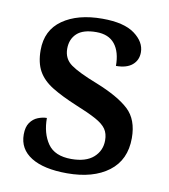

<svg xmlns="http://www.w3.org/2000/svg" viewBox="-68 -605 595 674"><g transform="rotate(10 229.5 -268.0)"><path d="M215 10Q132 10 87 -18Q42 -46 42 -98Q42 -125 53 -140.5Q64 -156 80.5 -162.5Q97 -169 112 -169Q112 -114 137 -78Q162 -42 221 -42Q273 -42 300 -66Q327 -90 327 -127Q327 -151 316 -167Q305 -183 278.5 -197.5Q252 -212 205 -231Q152 -253 117 -274.5Q82 -296 65.5 -325.5Q49 -355 49 -400Q49 -471 102.5 -508.5Q156 -546 244 -546Q321 -546 359 -518Q397 -490 397 -453Q397 -425 377 -408Q357 -391 319 -391Q319 -441 297 -468.5Q275 -496 231 -496Q184 -496 162 -475.5Q140 -455 140 -421Q140 -385 168 -365Q196 -345 263 -319Q343 -287 380.5 -252Q418 -217 418 -151Q418 -73 363 -31.5Q308 10 215 10Z"/></g></svg>

Font: Noto Serif Sinhala Medium
Style: Regular
Weight: 500
Designer: Jelle Bosma - Monotype Design Team
Foundry: Monotype Imaging Inc.
Version: Version 2.007; ttfautohint (v1.8.4.7-5d5b)